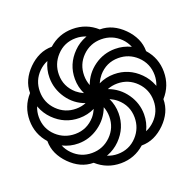

<svg xmlns="http://www.w3.org/2000/svg" viewBox="-151 -860 1215 1205"><g transform="rotate(-20 456.0 -257.0)"><path d="M536.6 -274.4Q608.9 -248 652.6 -185.3Q696.3 -122.6 696.3 -48.3Q696.3 6.8 671.9 56.2Q704.1 43 730 17.1Q781.7 -34.7 781.7 -107.9Q781.7 -182.6 729.7 -234.9Q677.7 -287.1 603.5 -287.1Q568.4 -287.1 536.6 -274.4ZM388.2 116.7Q421.9 129.9 456.1 129.9Q534.2 129.9 585.9 73.7Q633.8 21.5 633.8 -49.8Q633.8 -129.9 571.8 -183.1Q551.8 -199.7 524.9 -211.9Q548.3 -163.6 548.3 -109.4Q548.3 -11.2 477.5 60.1Q440.9 96.7 393.6 114.7L388.2 116.7ZM501 -325.7Q549.3 -349.1 604 -349.1Q702.1 -349.1 773.4 -277.8Q809.1 -242.2 827.6 -194.3L829.6 -189Q842.8 -222.2 842.8 -256.8Q842.8 -334 787.1 -386.7Q734.9 -435.1 663.6 -435.1Q583.5 -435.1 529.8 -372.6Q513.2 -352.5 501 -325.7ZM143.1 -41Q156.2 -8.8 182.1 17.1Q233.9 68.8 307.1 68.8Q381.8 68.8 434.1 16.8Q486.3 -35.2 486.3 -109.4Q486.3 -144.5 473.6 -176.3Q447.3 -105 384.5 -60.8Q321.8 -16.6 247.6 -16.6Q192.4 -16.6 143.1 -41ZM425.8 -404.3Q425.8 -368.7 438.5 -336.9Q463.4 -407.2 525.4 -451.7Q587.4 -496.1 664.6 -496.1Q719.2 -496.1 769 -472.2Q755.4 -505.4 730 -530.8Q677.2 -582.5 603.5 -582.5Q529.3 -582.5 477.5 -530.8Q425.8 -479 425.8 -404.3ZM69.3 -256.8Q69.3 -178.7 125 -127.4Q177.2 -79.6 249 -79.6Q328.6 -79.6 382.3 -141.1Q398.9 -161.1 411.1 -188Q362.8 -164.6 308.1 -164.6Q210 -164.6 138.7 -235.8Q102.5 -272 84.5 -319.3L82.5 -324.7Q69.3 -291.5 69.3 -256.8ZM278.8 -463.4Q278.8 -384.3 340.3 -330.6Q360.4 -314 387.2 -301.8Q363.8 -350.1 363.8 -404.3Q363.8 -502.4 434.6 -573.7Q470.7 -610.4 518.6 -628.4L523.9 -630.4Q490.7 -643.6 456.1 -643.6Q378.4 -643.6 327.1 -587.4Q278.8 -535.2 278.8 -463.4ZM130.4 -405.8Q130.4 -330.6 182.6 -278.6Q234.9 -226.6 308.6 -226.6Q343.8 -226.6 375.5 -239.3Q304.2 -264.2 260.5 -327.6Q216.8 -391.1 216.8 -466.3Q216.8 -520 240.2 -569.8Q208 -556.6 182.1 -530.8Q130.4 -479 130.4 -405.8ZM7.8 -256.8Q7.8 -349.6 69.3 -418Q69.3 -462.4 87.4 -501.5Q105.5 -540.5 139.6 -574.5Q173.8 -608.4 212.9 -626.5Q252 -644.5 296.9 -644.5Q364.7 -705.1 456.1 -705.1Q548.8 -705.1 617.2 -643.6Q661.6 -643.6 700.7 -625.5Q739.7 -607.4 773.7 -573.2Q807.6 -539.1 825.7 -500Q843.8 -460.9 843.8 -416Q904.3 -348.1 904.3 -256.8Q904.3 -164.1 842.8 -95.7Q842.8 -51.3 824.7 -12.2Q806.6 26.9 772.5 60.8Q738.3 94.7 699.2 112.8Q660.2 130.9 615.2 130.9Q547.4 191.4 456.1 191.4Q363.3 191.4 294.9 129.9Q250.5 129.9 211.4 111.8Q172.4 93.8 138.4 59.6Q104.5 25.4 86.4 -13.7Q68.4 -52.7 68.4 -97.7Q7.8 -165.5 7.8 -256.8Z"/></g></svg>

Font: Arian AMU
Style: Regular
Weight: 400
Designer: Ruben Hakobyan (Tarumian)
Foundry: Ruben Hakobyan (Tarumian)
Version: Version 4.003